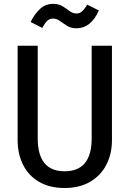

<svg xmlns="http://www.w3.org/2000/svg" viewBox="-20 -938 655 971"><path d="M546.2 -706.7V-230.3Q546.2 -158.5 517.2 -103.6Q488.2 -48.7 434.6 -17.9Q381 12.8 306.7 12.8Q231.8 12.8 178.5 -17.9Q125.1 -48.7 97.2 -103.6Q69.2 -158.5 69.2 -230.3V-706.7H170.8V-237.9Q170.8 -71.8 306.7 -71.8Q443.6 -71.8 443.6 -237.9V-706.7ZM367.2 -794.9Q339.5 -794.9 319.7 -807.2Q300 -819.5 283.3 -831.8Q266.7 -844.1 248.2 -844.1Q230.3 -844.1 218.2 -832.1Q206.2 -820 193.8 -796.9L134.9 -826.7Q152.8 -864.6 181 -891.5Q209.2 -918.5 248.2 -918.5Q276.9 -918.5 296.4 -906.4Q315.9 -894.4 332.1 -882.1Q348.2 -869.7 367.2 -869.7Q382.6 -869.7 395.1 -880.8Q407.7 -891.8 421.5 -914.4L480 -885.1Q439.5 -794.9 367.2 -794.9Z"/></svg>

Font: Fira Code Retina
Style: Regular
Weight: 450
Monospace: yes
Designer: Carrois Corporate, Edenspiekermann AG, Nikita Prokopov
Foundry: Carrois Corporate, Edenspiekermann AG, Nikita Prokopov
Version: Version 6.002